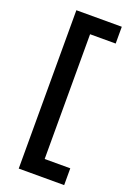

<svg xmlns="http://www.w3.org/2000/svg" viewBox="-157 -733 645 940"><g transform="rotate(20 166.0 -262.5)"><path d="M70 150V-675H306.7V-587.5H173.3V62.5H306.7V150Z"/></g></svg>

Font: Funnel Display Light Medium
Style: Regular
Weight: 500
Version: Version 1.000